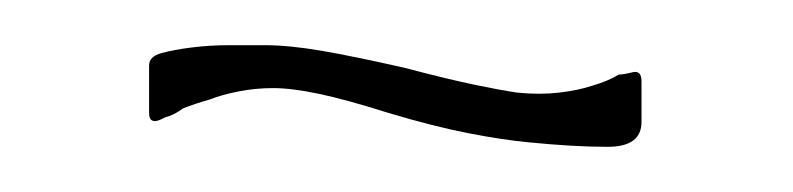

<svg xmlns="http://www.w3.org/2000/svg" viewBox="-20 -234 351 85"><path d="M254 -201Q256 -201 260 -202Q264 -203 264 -198V-180Q264 -169 249 -169Q234 -169 214 -171Q203 -172 187.5 -175Q172 -178 152 -184Q133 -190 121 -192.5Q109 -195 101 -195Q93 -195 85.5 -193.5Q78 -192 73 -190Q66 -188 61 -186Q57 -183 53 -182Q46 -178 46 -184V-205Q46 -209 51.5 -210.5Q57 -212 65 -213Q73 -214 81.5 -214Q90 -214 97 -214Q108 -214 122.5 -211.5Q137 -209 159 -204Q178 -199 190 -196.5Q202 -194 209 -193Q219 -192 227.5 -193Q236 -194 242 -196Q249 -198 254 -201Z"/></svg>

Font: Chathura Thin
Style: Regular
Weight: 250
Designer: Appaji Ambarisha Darbha
Foundry: Aditya Fonts
Version: Version 1.001 2016